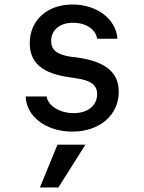

<svg xmlns="http://www.w3.org/2000/svg" viewBox="-20 -570 640 852"><path d="M94 -142C96 -53 185 14 301 14C422 14 507 -59 507 -163C507 -249 448 -297 322 -315L296 -318C233 -327 207 -348 207 -388C207 -437 245 -469 304 -469C361 -469 405 -440 411 -398H501C495 -485 411 -550 302 -550C189 -550 112 -480 112 -378C112 -291 169 -243 290 -227L315 -223C383 -214 411 -193 411 -152C411 -101 369 -68 307 -68C245 -68 193 -100 187 -142ZM359 72H235L157 262H239Z"/></svg>

Font: CommitMono
Style: 500Regular
Weight: 500
Monospace: yes
Designer: Eigil Nikolajsen
Foundry: Eigil Nikolajsen
Version: Version 1.143